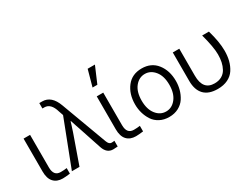

<svg xmlns="http://www.w3.org/2000/svg" viewBox="-80 -1359 2465 1924"><g transform="rotate(-30 1152.5 -397.0)"><path d="M76.2 -144.5V-525.4H151.4V-148.4Q151.4 -48.8 231.4 -48.8Q271.5 -48.8 302.7 -53.7V10.7Q248 17.6 217.8 17.6Q151.4 17.6 113.8 -22.9Q76.2 -63.5 76.2 -144.5Z M332 0 537.1 -532.2 519.5 -583Q488.3 -692.4 413.1 -692.4H390.6V-754.9H423.8Q530.3 -754.9 580.1 -618.2L775.4 -90.8Q791 -48.8 819.3 -48.8Q839.8 -48.8 853.5 -51.8V14.6Q823.2 17.6 801.8 17.6Q727.5 17.6 699.2 -67.4L610.4 -335Q607.4 -343.8 595.7 -377.9Q584 -412.1 575.2 -440.4H571.3Q565.4 -419.9 559.6 -401.4Q553.7 -382.8 547.4 -364.3Q541 -345.7 538.1 -335L419.9 0Z M922.9 -144.5V-525.4H998V-148.4Q998 -48.8 1078.1 -48.8Q1118.2 -48.8 1149.4 -53.7V10.7Q1094.7 17.6 1064.5 17.6Q998 17.6 960.4 -22.9Q922.9 -63.5 922.9 -144.5ZM930.7 -623 982.4 -810.5H1066.4L986.3 -623Z M1291 -262.7Q1291 -163.1 1336.9 -104.5Q1382.8 -45.9 1451.2 -45.9Q1518.6 -45.9 1564.9 -104.5Q1611.3 -163.1 1611.3 -262.7Q1611.3 -364.3 1564.5 -421.9Q1517.6 -479.5 1451.2 -479.5Q1383.8 -479.5 1337.4 -421.9Q1291 -364.3 1291 -262.7ZM1214.8 -262.7Q1214.8 -382.8 1276.9 -462.9Q1338.9 -543 1451.2 -543Q1562.5 -543 1625 -462.9Q1687.5 -382.8 1687.5 -262.7Q1687.5 -211.9 1674.3 -164.1Q1661.1 -116.2 1634.3 -74.7Q1607.4 -33.2 1560.1 -7.8Q1512.7 17.6 1451.2 17.6Q1390.6 17.6 1343.3 -7.3Q1295.9 -32.2 1269 -73.7Q1242.2 -115.2 1228.5 -163.1Q1214.8 -210.9 1214.8 -262.7Z M1802.7 -196.3V-525.4H1877.9V-212.9Q1877.9 -46.9 2012.7 -46.9Q2061.5 -46.9 2096.2 -66.9Q2130.9 -86.9 2149.9 -121.6Q2168.9 -156.2 2177.2 -195.8Q2185.5 -235.4 2185.5 -282.2Q2185.5 -368.2 2142.6 -525.4H2220.7Q2261.7 -383.8 2261.7 -282.2Q2261.7 -220.7 2248.5 -168.9Q2235.4 -117.2 2207.5 -74.2Q2179.7 -31.2 2129.9 -6.8Q2080.1 17.6 2012.7 17.6Q1908.2 17.6 1855.5 -37.1Q1802.7 -91.8 1802.7 -196.3Z"/></g></svg>

Font: Gothic A1
Style: Regular
Weight: 400
Designer: HanYang I&C Co.,Ltd.
Foundry: HanYang I&C Co.,Ltd.
Version: Version 2.50